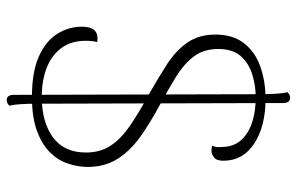

<svg xmlns="http://www.w3.org/2000/svg" viewBox="-180 -636 905 586"><g transform="rotate(90 273.0 -343.5)"><path d="M286 89Q270 89 270 67L268 -681Q268 -744 262 -768Q265 -771 269 -773.5Q273 -776 279 -776Q295 -776 295 -754L297 -6Q297 57 303 81Q300 84 296 86.5Q292 89 286 89ZM276 12Q200 12 153 -9Q106 -30 84 -65Q62 -100 62 -140Q62 -157 66.5 -168.5Q71 -180 81.5 -185Q92 -190 109 -187Q107 -180 106 -172Q105 -164 105 -152Q105 -108 127 -78Q149 -48 187.5 -33Q226 -18 276 -18Q353 -18 399.5 -52Q446 -86 446 -153Q446 -196 425.5 -227.5Q405 -259 366 -286Q327 -313 270 -344Q217 -374 175.5 -401Q134 -428 110 -463Q86 -498 86 -548Q86 -602 113 -636Q140 -670 185 -685.5Q230 -701 282 -701Q366 -701 418.5 -666.5Q471 -632 471 -573Q471 -559 467 -551Q463 -543 451 -538Q441 -534 425 -538Q429 -546 429.5 -553.5Q430 -561 429 -567Q429 -603 408.5 -626Q388 -649 354 -660Q320 -671 278 -671Q242 -671 208 -660.5Q174 -650 152 -625.5Q130 -601 130 -557Q130 -511 154 -480.5Q178 -450 216 -427Q254 -404 294 -382Q354 -350 397.5 -319Q441 -288 465.5 -249Q490 -210 490 -158Q490 -129 480 -98.5Q470 -68 446 -43.5Q422 -19 380.5 -3.5Q339 12 276 12Z"/></g></svg>

Font: Arima Thin ExtraLight
Style: Regular
Weight: 250
Version: Version 1.100